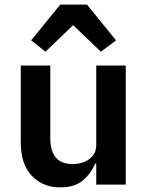

<svg xmlns="http://www.w3.org/2000/svg" viewBox="-20 -800 640 832"><path d="M357 -780 483 -625 417 -576 297 -691 177 -576 115 -625 241 -780ZM397 -91H392Q375 -49 339.5 -18.5Q304 12 241 12Q165 12 117.5 -38.5Q70 -89 70 -183V-516H198V-201Q198 -89 295 -89Q314 -89 332.5 -94Q351 -99 365.5 -109.5Q380 -120 388.5 -135Q397 -150 397 -171V-516H525V0H397Z"/></svg>

Font: IBM Plex Mono SemiBold
Style: Regular
Weight: 600
Monospace: yes
Designer: Mike Abbink, Paul van der Laan, Pieter van Rosmalen
Foundry: Bold Monday
Version: Version 2.3